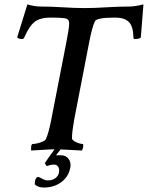

<svg xmlns="http://www.w3.org/2000/svg" viewBox="-20 -676 667 866"><path d="M121.1 2.9Q120.1 2 120.1 -3.9Q120.1 -26.4 127 -26.4Q134.8 -26.4 147.5 -29.3Q160.2 -32.2 171.9 -37.1Q183.6 -42 186.5 -47.9Q199.2 -74.2 210.9 -134.8L279.3 -485.4Q285.2 -516.6 288.6 -537.6Q292 -558.6 292 -571.3Q292 -590.8 272 -593.8Q252 -596.7 207 -596.7Q162.1 -596.7 137.2 -578.1Q112.3 -559.6 88.9 -505.9Q85.9 -500 80.1 -500Q62.5 -500 57.6 -507.8L103.5 -656.2Q135.7 -646.5 164.1 -646.5Q210.9 -646.5 263.7 -643.1Q316.4 -639.6 361.3 -639.6Q407.2 -639.6 460.9 -643.1Q514.6 -646.5 562.5 -646.5Q588.9 -646.5 627 -656.2L615.2 -506.8Q607.4 -500 589.8 -500Q582 -500 582 -504.9Q581.1 -557.6 561 -577.1Q541 -596.7 500 -596.7Q416 -596.7 408.2 -580.1Q395.5 -553.7 382.8 -488.3L314.5 -135.7Q309.6 -108.4 307.1 -87.9Q304.7 -67.4 304.7 -52.7Q304.7 -45.9 314.5 -39.6Q324.2 -33.2 335.9 -29.8Q347.7 -26.4 353.5 -26.4Q355.5 -26.4 355.5 -21.5Q355.5 -7.8 349.6 2.9L236.3 -2.9Q211.9 -2.9 170.9 0Q129.9 2.9 121.1 2.9ZM232.4 24.4H255.9Q277.3 24.4 289.6 41Q301.8 57.6 296.9 81.1Q289.1 121.1 256.3 145.5Q223.6 169.9 177.7 169.9Q151.4 169.9 136.7 155.3Q136.7 152.3 137.2 147.9Q137.7 143.6 138.7 137.7Q142.6 122.1 152.3 122.1Q156.2 122.1 169.9 129.9Q183.6 137.7 195.3 137.7Q216.8 137.7 230 127.4Q243.2 117.2 246.1 102.5Q249 86.9 242.7 76.7Q236.3 66.4 224.6 66.4Q207 66.4 192.4 73.2Q190.4 73.2 186 66.9Q181.6 60.5 183.6 57.6Q188.5 49.8 198.7 35.6Q209 21.5 217.8 9.3Q226.6 -2.9 226.6 -3.9H254.9Z"/></svg>

Font: Crimson Text SemiBold
Style: Italic
Weight: 600
Italic angle: -11°
Designer: Sebastian Kosch
Foundry: Sebastian Kosch
Version: Version 1.100; ttfautohint (v1.8.4)